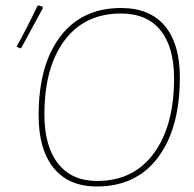

<svg xmlns="http://www.w3.org/2000/svg" viewBox="-20 -671 703 696"><path d="M116 -650 121 -651 134 -647 135 -641Q112 -598 57 -497L52 -496L40 -502Q74 -562 116 -650ZM419 -642Q523 -642 577.5 -577Q632 -512 632 -391Q632 -206 553 -100.5Q474 5 331 5Q229 5 174.5 -62Q120 -129 120 -253Q120 -435 198.5 -538.5Q277 -642 419 -642ZM418 -622Q287 -622 214 -524.5Q141 -427 141 -256Q141 -141 190.5 -78Q240 -15 332 -15Q464 -15 537.5 -115Q611 -215 611 -387Q611 -500 562 -561Q513 -622 418 -622Z"/></svg>

Font: Alegreya Sans SC Thin
Style: Italic
Weight: 100
Italic angle: -7°
Designer: Juan Pablo del Peral
Foundry: Huerta Tipografica
Version: Version 2.007